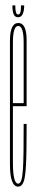

<svg xmlns="http://www.w3.org/2000/svg" viewBox="-20 -691 140 714"><path d="M47.5 3Q17 3 17 -80.5Q17 -164 17 -301Q17 -472.5 17 -539Q17 -605.5 48 -605.5Q79 -605.5 79 -541.5Q79 -477.5 79 -301Q79 -299 79 -296H24V-307.5H72L68 -302Q68 -470.5 68 -532.5Q68 -594.5 48 -594.5Q28 -594.5 28 -532.5Q28 -470.5 28 -302Q28 -166 28 -87Q28 -8 47.5 -8ZM47.5 -8Q55 -8 59.2 -20.8Q63.5 -33.5 65.2 -60.2Q67 -87 67.5 -129.2Q68 -171.5 68 -230H79Q79 -179 78.5 -140.5Q78 -102 76.5 -74.5Q75 -47 71.8 -30Q68.5 -13 62.5 -5Q56.5 3 47.5 3L46 -2ZM47 -627Q38.5 -627 34 -632.8Q29.5 -638.5 27.8 -648.5Q26 -658.5 26 -671H37Q37 -657.5 38.2 -650.2Q39.5 -643 41.8 -640Q44 -637 47 -637Q51 -637 53.5 -640Q56 -643 57 -650.5Q58 -658 58 -671H70Q70 -658.5 67.8 -648.5Q65.5 -638.5 60.5 -632.8Q55.5 -627 47 -627Z"/></svg>

Font: Anybody UltraCondensed Thin
Style: Regular
Weight: 100
Width: 1
Designer: Tyler Finck
Foundry: Etcetera Type Company
Version: Version 1.110